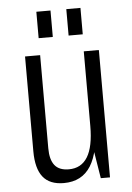

<svg xmlns="http://www.w3.org/2000/svg" viewBox="-53 -764 559 811"><g transform="rotate(-5 227.0 -358.5)"><path d="M132 -145Q132 -97 151 -73Q170 -49 211 -49Q264 -49 290.5 -92.5Q317 -136 317 -223L337 -290V-231Q337 -113 299.5 -53Q262 7 185 7Q125 7 96.5 -29Q68 -65 68 -138V-540H132ZM381 0H342L317 -154V-540H381ZM192 -724V-612H132V-724ZM319 -724V-612H259V-724Z"/></g></svg>

Font: Pathway Extreme Condensed ExtraLight
Style: Regular
Weight: 250
Width: 3
Version: Version 1.001;gftools[0.9.26]